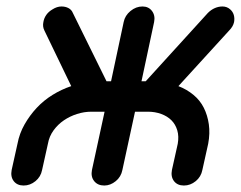

<svg xmlns="http://www.w3.org/2000/svg" viewBox="-20 -573 744 593"><path d="M358 -48Q354 -27 337.5 -13.5Q321 0 302 0Q282 0 271 -13.5Q260 -27 264 -48L303 -228H262Q240 -228 218 -221Q196 -214 177.5 -201.5Q159 -189 145.5 -170.5Q132 -152 128 -129L110 -48Q106 -27 89.5 -13.5Q73 0 53 0Q33 0 22.5 -13.5Q12 -27 16 -48L34 -129Q40 -161 56 -189Q72 -217 93.5 -240Q115 -263 142.5 -280Q170 -297 200 -307L117 -479Q111 -491 114 -505Q116 -517 123 -527Q130 -537 142 -544Q156 -553 170 -553Q182 -553 191.5 -548Q201 -543 205 -533L309 -322H323L362 -505Q366 -525 383 -539Q400 -553 420 -553Q439 -553 449.5 -539Q460 -525 456 -505L417 -322H430L622 -533Q632 -543 643.5 -548Q655 -553 667 -553Q681 -553 691 -544Q699 -537 702 -527Q705 -517 703 -505Q700 -491 688 -479L531 -307Q557 -297 577.5 -280Q598 -263 609.5 -240Q621 -217 625 -189Q629 -161 623 -129L605 -48Q601 -27 584.5 -13.5Q568 0 548 0Q528 0 517.5 -13.5Q507 -27 511 -48L529 -129Q533 -152 527.5 -170.5Q522 -189 509.5 -201.5Q497 -214 478 -221Q459 -228 437 -228H397Z"/></svg>

Font: VDS
Style: Italic
Weight: 400
Designer: artmaker
Foundry: artmaker
Version: Version 1.000 2009 initial release